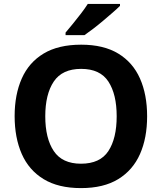

<svg xmlns="http://www.w3.org/2000/svg" viewBox="-20 -954 830 984"><path d="M734 -358Q734 -247 697.5 -164.5Q661 -82 586 -36Q511 10 395 10Q279 10 203.5 -36Q128 -82 91.5 -165Q55 -248 55 -359Q55 -469 91.5 -551.5Q128 -634 203.5 -679.5Q279 -725 396 -725Q511 -725 586 -679.5Q661 -634 697.5 -551.5Q734 -469 734 -358ZM212 -358Q212 -245 255.5 -180Q299 -115 395 -115Q493 -115 535.5 -180Q578 -245 578 -358Q578 -471 535.5 -536Q493 -601 396 -601Q299 -601 255.5 -536Q212 -471 212 -358ZM595 -924Q581 -910 558 -890Q535 -870 509 -848Q483 -826 457.5 -806.5Q432 -787 413 -774H316V-787Q332 -806 353 -831.5Q374 -857 395 -884.5Q416 -912 430 -934H595Z"/></svg>

Font: Noto Sans Syriac
Style: Bold
Weight: 700
Designer: Patrick Giasson and the Monotype Design Team
Foundry: Monotype Imaging Inc.
Version: Version 3.000; ttfautohint (v1.8.4.7-5d5b)